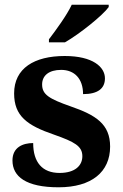

<svg xmlns="http://www.w3.org/2000/svg" viewBox="-20 -786 521 816"><path d="M188 -619V-606H256C319 -642 417 -721 442 -756V-766H285C264 -721 217 -657 188 -619ZM229 10C369 10 448 -55 448 -163C448 -259 387 -297 280 -334C189 -366 159 -384 159 -427C159 -465 188 -489 240 -489C296 -489 333 -452 333 -386C396 -386 426 -410 426 -453C426 -501 375 -548 255 -548C126 -548 40 -496 40 -389C40 -293 95 -253 209 -214C297 -183 330 -165 330 -122C330 -83 300 -51 233 -51C160 -51 121 -96 121 -178C77 -178 33 -160 33 -104C33 -36 90 10 229 10Z"/></svg>

Font: Noto Serif Telugu
Style: Bold
Weight: 700
Designer: Jelle Bosma - Monotype Design Team
Foundry: Monotype Imaging Inc.
Version: Version 2.005